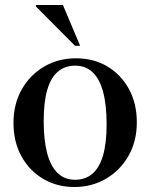

<svg xmlns="http://www.w3.org/2000/svg" viewBox="-20 -738 602 769"><path d="M281 -18Q322 -18 350.2 -42.2Q378.5 -66.5 392.8 -115.8Q407 -165 407 -240Q407 -317.5 393 -369.8Q379 -422 351 -448.5Q323 -475 281 -475Q240 -475 211.8 -451Q183.5 -427 169.2 -377.8Q155 -328.5 155 -253.5Q155 -176.5 169 -124Q183 -71.5 211 -44.8Q239 -18 281 -18ZM278 11Q208 11 152.8 -21.8Q97.5 -54.5 65.8 -112.2Q34 -170 34 -245.5Q34 -321.5 67.2 -380Q100.5 -438.5 157 -471.5Q213.5 -504.5 284 -504.5Q355.5 -504.5 410.2 -471.8Q465 -439 496.5 -381.2Q528 -323.5 528 -248Q528 -172 494.5 -113.5Q461 -55 404.2 -22Q347.5 11 278 11ZM301 -554.5H280.5L124 -712V-718H232Z"/></svg>

Font: Newsreader 60pt Medium
Style: Regular
Weight: 500
Designer: Hugues Gentile
Foundry: Production Type
Version: Version 1.003